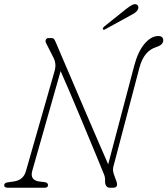

<svg xmlns="http://www.w3.org/2000/svg" viewBox="-24 -878 784 898"><path d="M127 -79.5Q115 -37 157 -29.5L185.5 -26Q201 -23.5 200.5 -11.5Q200.5 0 184 0H12Q-4.5 0 -4.5 -12Q-4 -23.5 14.5 -25.5L41.5 -29.5Q86 -36 97.5 -78.5L231.5 -546.5Q236.5 -565 234.8 -580Q233 -595 227 -606.5L192 -675.5Q187 -685 190.5 -692.5Q194 -700 203 -700H217Q226.5 -700 231 -692Q235.5 -684 242.5 -667Q249 -651.5 265.2 -613.5Q281.5 -575.5 303.8 -523.5Q326 -471.5 351 -413Q376 -354.5 400.8 -296.8Q425.5 -239 446.8 -190.2Q468 -141.5 482 -109.5L604 -571.5Q621.5 -637.5 652.2 -673.5Q683 -709.5 716 -709.5Q739.5 -709.5 739.5 -689Q739.5 -668 706 -657.5Q648.5 -639.5 628 -561L507.5 -103.5Q504.5 -93.5 504.5 -84.8Q504.5 -76 508 -64.5L521 -28.5Q530.5 0 504.5 0H489Q479 0 473 -8.2Q467 -16.5 467.5 -30Q468 -43.5 466 -51.5Q464 -59.5 458.5 -72Q448 -98.5 429.8 -142.2Q411.5 -186 389.2 -239.8Q367 -293.5 343.5 -349.5Q320 -405.5 298.2 -456.5Q276.5 -507.5 259.5 -545.5ZM563.5 -834Q581 -848 592.8 -854.2Q604.5 -860.5 613.5 -857.5Q621 -854.5 622.8 -847Q624.5 -839.5 619.5 -831Q614 -822 604.2 -816Q594.5 -810 582 -803.5L467 -740.5Q460 -736.5 457.5 -741.5Q455.5 -744.5 458 -748Q460.5 -751.5 464 -754.5Z"/></svg>

Font: Fraunces 72pt S100 Thin
Style: Italic
Weight: 100
Italic angle: -16°
Version: Version 1.000; ttfautohint (v1.8.3)